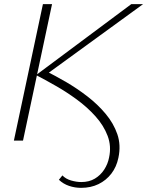

<svg xmlns="http://www.w3.org/2000/svg" viewBox="-20 -678 710 926"><path d="M371 228Q341 228 313 218.5Q285 209 264 189L281 168Q297 185 323 192.5Q349 200 372 200Q410 200 437.5 183.5Q465 167 482.5 140Q500 113 506 82Q518 27 499 -23Q480 -73 440.5 -117Q401 -161 350.5 -198Q300 -235 248 -264.5Q196 -294 154 -316L613 -658H670L201 -317L200 -336Q246 -313 298.5 -282.5Q351 -252 401 -213.5Q451 -175 489.5 -129Q528 -83 546 -30.5Q564 22 551 83Q542 127 517 159.5Q492 192 455 210Q418 228 371 228ZM47 0 187 -658H231L91 0Z"/></svg>

Font: Ysabeau ExtraLight
Style: Italic
Weight: 250
Italic angle: -12°
Version: Version 2.000;gftools[0.9.27.dev2+g8671c4b]